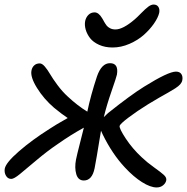

<svg xmlns="http://www.w3.org/2000/svg" viewBox="-35 -781 815 836"><path d="M455.1 -574.2Q422.4 -574.2 396.7 -585.7Q371.1 -597.2 357.4 -614.7Q343.8 -632.3 338.1 -652.1Q332.5 -671.9 335.9 -689.9Q339.8 -706.5 350.6 -716.8Q361.3 -727.1 377 -727.1Q394.5 -727.1 409.7 -701.7Q411.6 -698.2 416 -690.9L418 -687Q424.8 -675.3 429.7 -669.2Q434.6 -663.1 444.3 -658Q454.1 -652.8 467.8 -652.8Q500.5 -652.8 551.8 -696.8Q561 -704.6 579.1 -723.1Q597.2 -741.7 610.1 -751.5Q623 -761.2 633.8 -761.2Q647.9 -761.2 654.5 -751.2Q661.1 -741.2 658.2 -725.1Q653.3 -704.1 635.5 -678.5Q617.7 -652.8 591.6 -629.4Q565.4 -606 528.8 -590.1Q492.2 -574.2 455.1 -574.2ZM14.2 -2Q-1 -2 -9 -15.9Q-17.1 -29.8 -14.2 -46.9Q-9.3 -72.8 47.4 -122.1Q104 -171.4 181.2 -220.2Q204.1 -235.8 259.8 -267.1Q233.9 -284.2 200.2 -312Q155.8 -350.1 126 -398.2Q96.2 -446.3 102.1 -474.1Q104.5 -487.3 113.8 -496.1Q123 -504.9 138.2 -504.9Q148.4 -504.9 160.2 -491.2Q171.9 -477.5 183.1 -458.3Q194.3 -439 215.3 -410.6Q236.3 -382.3 259.8 -360.8Q303.2 -320.3 345.2 -294.9Q359.9 -365.7 387.2 -448.2Q407.2 -505.9 443.8 -505.9Q482.4 -505.9 474.1 -456.1Q472.2 -445.8 450.7 -384Q429.2 -322.3 417 -271Q419.9 -274.4 426.8 -280.5Q433.6 -286.6 436 -289.1Q533.7 -367.2 592.8 -403.8Q697.8 -469.2 731 -469.2Q747.6 -469.2 754.6 -458.5Q761.7 -447.8 758.8 -432.1Q757.3 -422.9 750 -414.3Q742.7 -405.8 728.3 -396.5Q713.9 -387.2 698.7 -378.7Q683.6 -370.1 657.7 -355.5Q631.8 -340.8 609.9 -327.1Q562 -297.4 525.4 -269.8Q488.8 -242.2 485.8 -232.9Q483.9 -221.2 512.9 -177.2Q542 -133.3 582 -96.2Q605 -74.2 635.5 -52.5Q666 -30.8 678.5 -19.3Q690.9 -7.8 689 3.9Q686.5 16.6 675 25.9Q663.6 35.2 647 35.2Q620.1 35.2 583.3 12Q546.4 -11.2 508.8 -51.8Q453.6 -110.8 412.1 -195.8Q406.2 -207.5 404.8 -211.9Q382.3 -73.7 377 -48.8Q366.2 4.9 330.1 4.9Q305.2 4.9 297.1 -22.7Q289.1 -50.3 295.9 -85.9Q300.3 -107.9 313 -157Q325.7 -206.1 330.1 -225.1Q271.5 -192.9 214.8 -152.8Q171.4 -123.5 124.5 -84Q77.6 -44.4 51.8 -23.2Q25.9 -2 14.2 -2Z"/></svg>

Font: Shantell Sans Irregular
Style: Italic
Weight: 400
Italic angle: -11.31°
Designer: Stephen Nixon, Anya Danilova, Shantell Martin
Foundry: Arrow Type
Version: Version 1.006;[9816181b4]